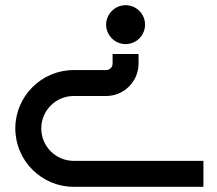

<svg xmlns="http://www.w3.org/2000/svg" viewBox="-20 -720 838 740"><path d="M39 -225C39 -101 140 0 264 0H764V-100H264C195 -100 139 -156 139 -225C139 -294 195 -350 264 -350H389C458 -350 514 -406 514 -475V-512H414V-475C414 -461 403 -450 389 -450H264C140 -450 39 -349 39 -225ZM389 -625C389 -584 423 -550 464 -550C506 -550 539 -584 539 -625C539 -666 506 -700 464 -700C423 -700 389 -666 389 -625Z"/></svg>

Font: Bruno Ace SC
Style: Regular
Weight: 400
Designer: Astigmatic (AOETI)
Foundry: Astigmatic (AOETI)
Version: Version 1.000